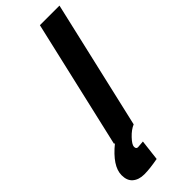

<svg xmlns="http://www.w3.org/2000/svg" viewBox="-308 -711 957 957"><g transform="rotate(-45 170.5 -233.0)"><path d="M203 0C203 0 360 -680 360 -680C360 -680 222 -680 222 -680C222 -680 65 0 65 0C65 0 71 0 71 0C71 0 71 0 71 0C11 49 -19 94 -19 137C-19 137 -19 137 -19 137C-19 162 -12 181 3 194C18 207 38 214 65 214C92 214 124 210 162 203C162 203 175 93 175 93C175 93 138 96 138 96C138 96 138 96 138 96C129 96 125 91 125 80C125 70 134 56 151 38C168 20 186 7 203 0Z"/></g></svg>

Font: My Font
Style: Bold Italic
Weight: 500
Version: Version 0.001